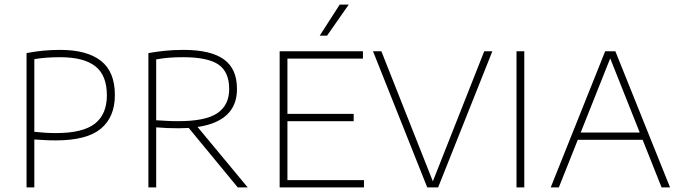

<svg xmlns="http://www.w3.org/2000/svg" viewBox="-20 -819 2968 839"><path d="M96 0V-587Q132.5 -594 168 -597.5Q203.5 -601 243 -601Q360 -601 421 -553.2Q482 -505.5 482 -403.5Q482 -307.5 420.5 -256.5Q359 -205.5 224 -205.5Q199.5 -205.5 176 -206.8Q152.5 -208 130 -209.5V0ZM225 -237.5Q342.5 -237.5 394.8 -278.8Q447 -320 447 -402.5Q447 -490 396.5 -529.5Q346 -569 243.5 -569Q212 -569 184 -567Q156 -565 130 -560.5V-243Q153 -240.5 176 -239Q199 -237.5 225 -237.5Z M628.5 0V-587Q661.5 -593 699.2 -597Q737 -601 782 -601Q900.5 -601 958 -559.8Q1015.5 -518.5 1015.5 -431.5Q1016 -374.5 987.8 -336Q959.5 -297.5 902.5 -278Q845.5 -258.5 760 -258.5Q734 -258.5 710 -259.5Q686 -260.5 662.5 -262.5V0ZM1019 0 786.5 -282H828.5L1062.5 0ZM759.5 -289.5Q878 -289.5 929.8 -324.5Q981.5 -359.5 981.5 -430Q981.5 -504.5 934.8 -536.8Q888 -569 781 -569Q744.5 -569 717.5 -566.8Q690.5 -564.5 662.5 -559.5V-293.5Q690 -292 710 -290.8Q730 -289.5 759.5 -289.5Z M1202 0V-595H1566V-563H1236V-32H1570.5V0ZM1226 -289.5V-321.5H1525.5V-289.5ZM1377 -663 1464.5 -799H1504L1409 -663Z M1847 0 1610 -595H1646.5L1874.5 -19H1868.5L2096 -595H2131.5L1894.5 0Z M2237 0V-595H2271V0Z M2386.5 0 2624.5 -595H2669L2908 0H2871L2641.5 -576.5H2651.5L2422 0ZM2493 -208 2502.5 -240H2791.5L2800.5 -208Z"/></svg>

Font: Encode Sans SC Thin
Style: Regular
Weight: 250
Designer: Multiple Designers
Foundry: Impallari Type
Version: Version 3.002